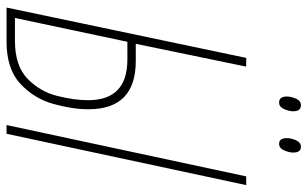

<svg xmlns="http://www.w3.org/2000/svg" viewBox="-192 -724 917 572"><g transform="rotate(90 266.0 -438.5)"><path d="M353 0H379L532 -714H506ZM3 0H104Q186 0 230 -41Q274 -82 290 -139Q306 -196 306 -244Q306 -385 162 -385H111L179 -714H153ZM34 -25 105 -360H158Q279 -360 279 -243Q279 -201 266 -150Q253 -99 214.5 -62Q176 -25 102 -25ZM286 -812Q299 -812 305.5 -827Q312 -842 312 -854Q312 -877 294 -877Q281 -877 274.5 -862.5Q268 -848 268 -835Q268 -812 286 -812ZM409 -812Q422 -812 428.5 -827Q435 -842 435 -854Q435 -877 418 -877Q405 -877 398.5 -862.5Q392 -848 392 -835Q392 -812 409 -812Z"/></g></svg>

Font: Noto Sans Display Condensed Thin
Style: Italic
Weight: 250
Width: 3
Italic angle: -12°
Designer: Monotype Design Team
Foundry: Monotype Imaging Inc.
Version: Version 1.900